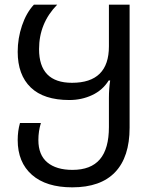

<svg xmlns="http://www.w3.org/2000/svg" viewBox="-20 -556 656 816"><path d="M530.8 -13.2Q530.8 111.3 469.2 175.8Q407.7 240.2 287.1 240.2Q176.3 240.2 115.7 187Q55.2 133.8 55.2 39.1Q55.2 0.5 64.9 -33.2H153.8Q143.1 1.5 143.1 39.1Q143.1 102.5 181.2 134.3Q219.2 166 288.1 166Q366.2 166 404.5 121.1Q442.9 76.2 442.9 -16.1V-139.2Q442.9 -179.7 448.2 -213.9H441.9Q416.5 -172.9 371.8 -151.9Q327.1 -130.9 274.9 -130.9Q166 -130.9 110.6 -184.3Q55.2 -237.8 55.2 -335.9Q55.2 -393.1 73.5 -447.3Q91.8 -501.5 124 -536.1H223.1Q146 -457.5 146 -347.2Q146 -204.1 286.1 -204.1Q442.9 -204.1 442.9 -358.9V-536.1H530.8Z"/></svg>

Font: NotoPenekeko
Style: Regular
Weight: 400
Designer: Monotype Design team
Foundry: Monotype Imaging Inc.
Version: Version 1.04